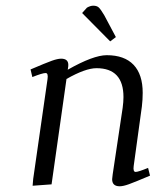

<svg xmlns="http://www.w3.org/2000/svg" viewBox="-20 -651 565 678"><path d="M87.9 -405.8Q142.6 -429.2 163.1 -436.5Q183.6 -443.8 195.8 -443.8Q221.2 -443.8 221.2 -421.9Q221.2 -416 220.2 -411.1L219.2 -404.8Q309.6 -456.1 356.9 -456.1Q419.4 -456.1 451.7 -422.1Q483.9 -388.2 483.9 -323.2Q483.9 -298.8 481 -274.9L452.1 -64.9Q449.2 -43.9 459 -43.9Q468.3 -43.9 502.9 -58.1L509.8 -30.8Q455.6 -7.8 435.3 -0.5Q415 6.8 402.8 6.8Q376 6.8 376 -18.1Q376 -21.5 377.9 -35.2L413.1 -270Q416 -291.5 416 -308.1Q416 -410.2 320.8 -410.2Q281.7 -410.2 214.8 -372.1L162.1 0L95.2 4.9L97.2 -19L147.9 -372.1Q150.9 -393.1 141.1 -393.1Q129.9 -393.1 94.2 -378.9ZM270 -605 287.1 -624Q299.3 -630.9 309.1 -630.9Q322.3 -630.9 329.1 -624.3Q335.9 -617.7 348.1 -597.2L389.2 -520L369.1 -504.9Z"/></svg>

Font: Dehuti
Style: Italic
Weight: 400
Version: Version 1.2